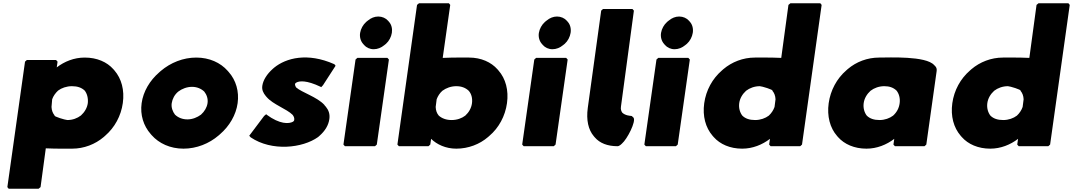

<svg xmlns="http://www.w3.org/2000/svg" viewBox="-20 -887 6561 1174"><path d="M475 -181C453 -164 424 -153 392 -153C381 -153 306 -175 314 -181C303 -194 296 -211 295 -233L299 -280C306 -300 319 -318 335 -333C356 -349 387 -360 420 -360C454 -360 479 -351 498 -333C512 -315 520 -288 517 -257C513 -227 497 -201 475 -181ZM133 -510 25 257 33 267H216L228 257L260 20C325 23 393 22 421 22C494 22 562 -5 614 -49L623 -57C681 -107 720 -178 731 -257C742 -336 723 -406 680 -456L673 -464C634 -508 573 -535 498 -535C433 -535 374 -511 327 -475L332 -510L323 -520H144Z M1154 -356C1184 -356 1210 -345 1229 -327C1244 -308 1253 -283 1249 -256C1245 -230 1231 -206 1209 -186C1186 -169 1157 -157 1126 -157C1096 -157 1070 -167 1050 -186C1036 -204 1026 -230 1030 -256C1034 -282 1047 -308 1070 -327C1092 -344 1123 -356 1154 -356ZM901 -68 907 -61C952 -10 1021 22 1102 22C1182 22 1259 -9 1317 -59L1325 -66C1383 -116 1423 -184 1433 -256C1443 -328 1423 -396 1379 -446L1372 -454C1328 -504 1260 -535 1180 -535C1100 -535 1023 -504 963 -453L954 -445C896 -395 856 -328 846 -256C836 -184 858 -117 901 -68Z M1610 -186 1608 -189 1595 -178 1504 -57 1513 -47C1642 40 1830 19 1925 -49L1934 -57C1967 -86 1989 -121 1994 -160C1998 -191 1989 -214 1972 -235L1969 -238L1964 -244V-245C1918 -295 1826 -321 1790 -353C1787 -359 1783 -367 1784 -373C1784 -376 1787 -378 1790 -381C1809 -393 1853 -398 1941 -356L1944 -354L1955 -366L2032 -485L2024 -495H2023C1861 -567 1729 -533 1656 -473L1648 -466C1612 -434 1589 -397 1584 -363C1580 -338 1590 -318 1605 -300L1611 -293C1650 -248 1733 -221 1769 -185C1777 -175 1781 -164 1779 -153C1779 -150 1777 -147 1772 -143C1747 -129 1691 -126 1610 -186Z M2200 -619 2206 -612C2220 -596 2241 -586 2265 -586C2288 -586 2311 -595 2330 -611L2340 -619C2359 -636 2372 -661 2376 -686C2380 -711 2374 -736 2359 -753L2353 -760C2339 -776 2317 -786 2293 -786C2270 -786 2248 -777 2229 -761L2219 -753C2200 -736 2186 -711 2182 -686C2178 -661 2185 -636 2200 -619ZM2089 7H2273L2284 -3L2358 -523L2349 -533H2165L2154 -523L2080 -3Z M2644 -233 2650 -280C2657 -299 2669 -318 2685 -332C2708 -349 2738 -360 2770 -360C2802 -360 2827 -350 2846 -332C2862 -314 2870 -287 2866 -256C2862 -226 2847 -200 2825 -180C2804 -164 2775 -153 2741 -153C2709 -153 2682 -163 2663 -180C2651 -194 2645 -211 2644 -233ZM2419 7H2600L2611 -3L2616 -38C2651 -4 2705 22 2770 22C2844 22 2913 -5 2964 -49L2972 -56C3030 -105 3069 -177 3080 -256C3091 -335 3072 -406 3028 -456L3022 -463C2983 -507 2922 -535 2848 -535C2819 -535 2756 -536 2687 -533L2733 -857L2725 -867H2542L2530 -857L2410 -3Z M3293 -619 3299 -612C3313 -596 3334 -586 3358 -586C3381 -586 3404 -595 3423 -611L3433 -619C3452 -636 3465 -661 3469 -686C3473 -711 3467 -736 3452 -753L3446 -760C3432 -776 3410 -786 3386 -786C3363 -786 3341 -777 3322 -761L3312 -753C3293 -736 3279 -711 3275 -686C3271 -661 3278 -636 3293 -619ZM3182 7H3366L3377 -3L3451 -523L3442 -533H3258L3247 -523L3173 -3Z M3774 -1 3782 -8C3816 -37 3870 -145 3854 -167L3853 -169H3852L3847 -174C3844 -178 3841 -178 3841 -178C3833 -179 3804 -180 3785 -198C3779 -207 3774 -218 3777 -236L3856 -822L3847 -832H3667L3656 -822L3574 -227C3564 -153 3577 -94 3611 -54L3617 -47C3647 -12 3694 7 3756 7C3762 7 3769 3 3774 -1Z M4040 -619 4046 -612C4060 -596 4081 -586 4105 -586C4128 -586 4151 -595 4170 -611L4180 -619C4199 -636 4212 -661 4216 -686C4220 -711 4214 -736 4199 -753L4193 -760C4179 -776 4157 -786 4133 -786C4110 -786 4088 -777 4069 -761L4059 -753C4040 -736 4026 -711 4022 -686C4018 -661 4025 -636 4040 -619ZM3929 7H4113L4124 -3L4198 -523L4189 -533H4005L3994 -523L3920 -3Z M4542 -332C4564 -349 4594 -360 4626 -360C4637 -360 4711 -338 4703 -332C4714 -319 4721 -302 4722 -280L4716 -233C4709 -213 4697 -195 4681 -180C4660 -164 4630 -153 4597 -153C4563 -153 4537 -162 4519 -180C4505 -198 4496 -225 4500 -256C4504 -286 4520 -312 4542 -332ZM4884 -3 5004 -857 4996 -867H4813L4801 -857L4757 -533C4692 -536 4624 -535 4596 -535C4523 -535 4455 -508 4403 -464L4394 -456C4336 -406 4297 -335 4286 -256C4275 -177 4294 -107 4337 -57L4344 -49C4383 -5 4444 22 4518 22C4582 22 4641 -2 4688 -38L4683 -3L4692 7H4873Z M5303 -332C5325 -349 5355 -360 5387 -360C5418 -360 5442 -352 5462 -333C5477 -314 5485 -287 5481 -256C5477 -226 5464 -201 5441 -180C5420 -164 5390 -153 5358 -153C5324 -153 5298 -162 5280 -180C5266 -198 5257 -225 5261 -256C5265 -286 5281 -312 5303 -332ZM5699 -482 5692 -489C5642 -546 5417 -535 5356 -535C5283 -535 5216 -509 5164 -465L5155 -457C5097 -407 5058 -335 5047 -256C5036 -177 5055 -105 5098 -56L5104 -49C5143 -5 5204 22 5278 22C5342 22 5401 -2 5448 -38L5443 -3L5452 7H5633L5644 -3L5707 -451C5709 -463 5707 -473 5699 -482Z M6059 -332C6081 -349 6111 -360 6143 -360C6154 -360 6228 -338 6220 -332C6231 -319 6238 -302 6239 -280L6233 -233C6226 -213 6214 -195 6198 -180C6177 -164 6147 -153 6114 -153C6080 -153 6054 -162 6036 -180C6022 -198 6013 -225 6017 -256C6021 -286 6037 -312 6059 -332ZM6401 -3 6521 -857 6513 -867H6330L6318 -857L6274 -533C6209 -536 6141 -535 6113 -535C6040 -535 5972 -508 5920 -464L5911 -456C5853 -406 5814 -335 5803 -256C5792 -177 5811 -107 5854 -57L5861 -49C5900 -5 5961 22 6035 22C6099 22 6158 -2 6205 -38L6200 -3L6209 7H6390Z"/></svg>

Font: Hussar Woodtype
Style: UltraObl
Weight: 900
Foundry: Cannot Into Space Fonts
Version: Version 1.07